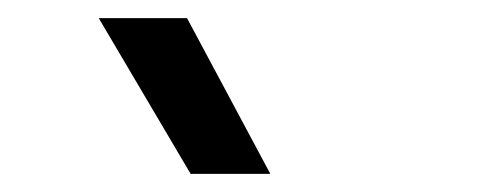

<svg xmlns="http://www.w3.org/2000/svg" viewBox="-20 -777 540 212"><path d="M190.5 -585 89 -757H186.5L278.5 -585Z"/></svg>

Font: Geologica Roman Light
Style: Regular
Weight: 300
Designer: Sindre Bremnes, Frode Helland
Foundry: Monokrom Skriftforlag AS
Version: Version 1.010;gftools[0.9.28]